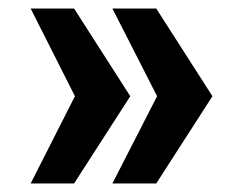

<svg xmlns="http://www.w3.org/2000/svg" viewBox="-20 -530 542 451"><path d="M52 -99 156 -304 52 -510H154L286 -304L154 -99ZM244 -99 349 -304 244 -510H347L479 -304L347 -99Z"/></svg>

Font: Saira
Style: Bold
Weight: 700
Designer: Hector Gatti with collaboration of the Omnibus-Type team
Foundry: Omnibus-Type
Version: Version 1.100; ttfautohint (v1.8.3)